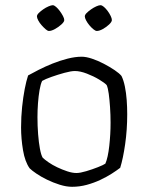

<svg xmlns="http://www.w3.org/2000/svg" viewBox="-20 -718 570 738"><path d="M257 0Q235 0 209.5 -8Q184 -16 160.5 -27.5Q137 -39 119.5 -51Q102 -63 94 -71Q76 -96 68.5 -140.5Q61 -185 61 -228Q61 -269 65 -307Q69 -345 75 -376Q81 -407 88 -428Q104 -437 128.5 -449.5Q153 -462 181.5 -473.5Q210 -485 239.5 -492.5Q269 -500 294 -500Q311 -500 333.5 -492.5Q356 -485 379 -473Q402 -461 420.5 -448.5Q439 -436 447 -426Q455 -410 460 -385.5Q465 -361 467 -333.5Q469 -306 469 -279Q469 -219 461 -163.5Q453 -108 442 -73Q429 -63 409.5 -50.5Q390 -38 365.5 -26.5Q341 -15 313.5 -7.5Q286 0 257 0ZM274 -53Q288 -53 311.5 -60Q335 -67 356.5 -75.5Q378 -84 385 -89Q395 -112 400 -157Q405 -202 405 -246Q405 -277 403 -306Q401 -335 398 -357.5Q395 -380 390 -391Q383 -399 361.5 -412Q340 -425 314 -435Q288 -445 268 -445Q253 -445 227.5 -438Q202 -431 178 -422.5Q154 -414 142 -407Q136 -395 132 -371.5Q128 -348 126 -321Q124 -294 124 -268Q124 -234 126.5 -202Q129 -170 133.5 -146Q138 -122 144 -112Q151 -105 166 -94.5Q181 -84 200 -75Q219 -66 238.5 -59.5Q258 -53 274 -53ZM352 -599Q347 -599 339 -605.5Q331 -612 323.5 -621Q316 -630 311 -639.5Q306 -649 306 -655Q306 -661 313 -668Q320 -675 330 -682Q340 -689 350 -693.5Q360 -698 366 -698Q372 -698 379.5 -691.5Q387 -685 394 -675.5Q401 -666 405.5 -656.5Q410 -647 410 -641Q410 -634 399.5 -624Q389 -614 375.5 -606.5Q362 -599 352 -599ZM168 -599Q163 -599 155.5 -605.5Q148 -612 140 -621Q132 -630 127 -639.5Q122 -649 122 -655Q122 -661 129 -668Q136 -675 146 -682Q156 -689 166.5 -693.5Q177 -698 183 -698Q188 -698 195.5 -691.5Q203 -685 210 -675.5Q217 -666 222 -656.5Q227 -647 227 -641Q227 -634 216 -624Q205 -614 191.5 -606.5Q178 -599 168 -599Z"/></svg>

Font: Texturina Medium 12pt Thin
Style: Regular
Weight: 250
Version: Version 1.002